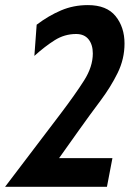

<svg xmlns="http://www.w3.org/2000/svg" viewBox="-51 -734 549 754"><path d="M-31 -0.5 185.5 -285.5Q245 -364 279.2 -418Q313.5 -472 313.5 -524Q313.5 -558.5 296.8 -579.5Q280 -600.5 248 -600.5Q202.5 -600.5 164 -576.2Q125.5 -552 84 -514.5L93 -637Q140 -672.5 188.8 -693.2Q237.5 -714 294 -714Q368 -714 403 -670.5Q438 -627 438 -563Q438 -502.5 411 -447.5Q384 -392.5 342.8 -337.5Q301.5 -282.5 258.5 -222L181 -113H390.5L369 -0.5Z"/></svg>

Font: Cabin Condensed
Style: Bold Italic
Weight: 700
Width: 3
Italic angle: -10°
Designer: Pablo Impallari
Foundry: Pablo Impallari. http://www.impallari.com Igino Marini. http://www.ikern.com
Version: Version 3.001; ttfautohint (v1.8.3)